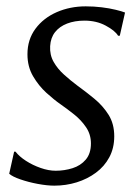

<svg xmlns="http://www.w3.org/2000/svg" viewBox="-20 -575 440 605"><path d="M357.5 -462.5H352Q342.5 -478.5 313.2 -494.2Q284 -510 246 -510Q215.5 -510 191.5 -500.8Q167.5 -491.5 153.5 -473.8Q139.5 -456 138 -429.5Q136.5 -402 149 -380Q161.5 -358 181.8 -339.8Q202 -321.5 223.5 -305.5Q250.5 -286 277.2 -264Q304 -242 322 -213.5Q340 -185 340 -145.5Q340 -108.5 324.5 -79.5Q309 -50.5 282.2 -30.8Q255.5 -11 221.8 -0.5Q188 10 151 10Q128.5 10 99 4.5Q69.5 -1 44.2 -9.8Q19 -18.5 9 -27.5L24.5 -97H29Q40.5 -82 61.8 -68.2Q83 -54.5 108 -45.8Q133 -37 155.5 -37Q183 -37 208.5 -45Q234 -53 250.2 -72Q266.5 -91 266.5 -123Q266.5 -151.5 251.2 -174Q236 -196.5 213.8 -214.2Q191.5 -232 170 -247Q150.5 -260.5 126.2 -282.5Q102 -304.5 84.2 -334.8Q66.5 -365 66.5 -404Q66.5 -450.5 91.8 -484.5Q117 -518.5 159 -536.8Q201 -555 250 -555Q276 -555 300.5 -552Q325 -549 344.5 -544.2Q364 -539.5 374 -535.5Z"/></svg>

Font: Merriweather 48pt Light
Style: Italic
Weight: 300
Italic angle: -7.8°
Version: Version 2.101